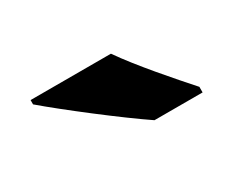

<svg xmlns="http://www.w3.org/2000/svg" viewBox="-41 -880 471 387"><g transform="rotate(-30 194.0 -686.0)"><path d="M227 -766H40V-756C83 -719 184 -641 236 -606H348V-619C315 -656 258 -721 227 -766Z"/></g></svg>

Font: Noto Sans Telugu ExtraBold
Style: Regular
Weight: 800
Designer: Jelle Bosma - Monotype Design Team
Foundry: Monotype Imaging Inc.
Version: Version 2.005